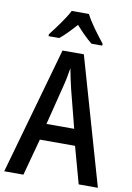

<svg xmlns="http://www.w3.org/2000/svg" viewBox="-101 -1002 729 1064"><g transform="rotate(10 263.5 -470.0)"><path d="M419 0 362 -207H164L108 0H0L202 -715H322L527 0ZM286 -513Q280 -539 273 -570.5Q266 -602 262 -626Q258 -600 252 -570Q246 -540 239 -514L185 -299H341ZM311 -940Q328 -906 358 -864.5Q388 -823 414 -791V-780H354Q332 -797 309 -820Q286 -843 262 -870Q238 -843 215 -819.5Q192 -796 172 -780H112V-791Q138 -824 168 -866Q198 -908 214 -940Z"/></g></svg>

Font: Noto Sans Myanmar Condensed Medium
Style: Regular
Weight: 500
Width: 3
Designer: Monotype Design Team
Foundry: Monotype Imaging Inc.
Version: Version 2.107; ttfautohint (v1.8.4.7-5d5b)